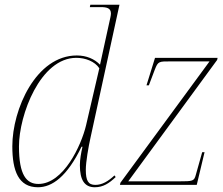

<svg xmlns="http://www.w3.org/2000/svg" viewBox="-20 -780 941 810"><path d="M140 10C200 10 263 -35 324 -161H328C322 -135 317 -107 317 -83C317 -20 337 10 380 10C415 10 441 -7 468 -33L463 -40C436 -15 411 0 382 0C352 0 342 -18 342 -64C342 -96 353 -160 362 -200L484 -760H361L359 -750H405C430 -750 448 -746 448 -723C448 -718 447 -714 446 -708L421 -594C415 -565 408 -536 402 -507C379 -531 345 -546 304 -546C132 -546 32 -319 32 -163C32 -59 58 10 140 10ZM142 -4C92 -4 60 -41 60 -162C60 -295 150 -536 302 -536C340 -536 380 -521 399 -492L343 -251C323 -167 248 -4 142 -4ZM486 0H810L843 -138H833L806 -42C799 -16 794 -15 735 -15H521L896 -527L898 -536H634L598 -420H608L633 -486C647 -522 650 -521 702 -521H864L488 -9Z"/></svg>

Font: Noto Serif Display Thin
Style: Italic
Weight: 100
Italic angle: -12°
Designer: Monotype Design Team
Foundry: Monotype Imaging Inc.
Version: Version 2.009